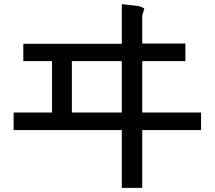

<svg xmlns="http://www.w3.org/2000/svg" viewBox="-20 -794 1040 930"><path d="M954 -164H669V116H570V-164H46V-249H232V-498H93V-582H570V-774L648 -765Q667 -761 679 -753L669 -719V-583H878V-498H669V-249H954ZM570 -249V-498H328V-249Z"/></svg>

Font: cwTeXHei
Style: Medium
Weight: 500
Version: Version 1.17